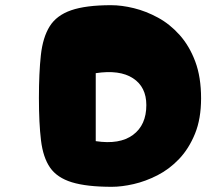

<svg xmlns="http://www.w3.org/2000/svg" viewBox="-20 -720 820 740"><path d="M411 0Q314 0 257 -17.5Q200 -35 173 -74Q146 -113 138 -179Q130 -245 130 -342Q130 -439 137.5 -507.5Q145 -576 171.5 -618.5Q198 -661 254.5 -680.5Q311 -700 408 -700Q449 -700 496 -688.5Q543 -677 589 -652Q635 -627 672.5 -585Q710 -543 732.5 -483Q755 -423 755 -341Q755 -262 731.5 -204.5Q708 -147 670.5 -107.5Q633 -68 587 -44.5Q541 -21 495 -10.5Q449 0 411 0ZM349 -176Q441 -162 492.5 -200Q544 -238 544 -315Q544 -385 492.5 -418.5Q441 -452 349 -438Z"/></svg>

Font: Cherry Bomb One
Style: Regular
Weight: 400
Designer: satsuyako
Foundry: satsuyako
Version: Version 4.100; ttfautohint (v1.8.3)